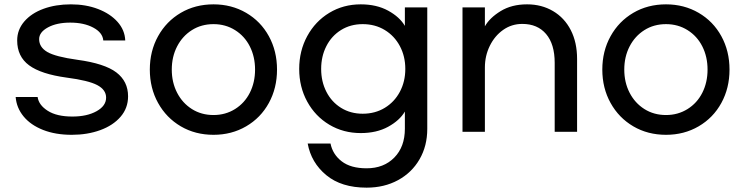

<svg xmlns="http://www.w3.org/2000/svg" viewBox="-20 -523 3426 883"><path d="M556 -337H455Q452 -373 409 -396Q366 -419 303 -419Q241 -419 200.5 -397Q160 -375 160 -343Q160 -306 197.5 -284Q235 -262 336 -248Q461 -231 515 -190Q569 -149 569 -80Q569 -26 534.5 14Q500 54 441 75.5Q382 97 310 97Q235 97 178 74.5Q121 52 88.5 12.5Q56 -27 52 -77H153Q158 -40 199.5 -13.5Q241 13 313 13Q380 13 424 -11.5Q468 -36 468 -74Q468 -110 427.5 -131.5Q387 -153 287 -166Q169 -182 114 -222.5Q59 -263 59 -337Q59 -386 91.5 -424Q124 -462 180 -482.5Q236 -503 306 -503Q375 -503 431 -481.5Q487 -460 520.5 -422.5Q554 -385 556 -337Z M1254 -203Q1254 -118 1216.5 -49.5Q1179 19 1112 58Q1045 97 962 97Q878 97 811.5 58Q745 19 707 -49.5Q669 -118 669 -203Q669 -288 707 -356.5Q745 -425 811.5 -464Q878 -503 962 -503Q1045 -503 1112 -464Q1179 -425 1216.5 -356.5Q1254 -288 1254 -203ZM770 -203Q770 -144 794.5 -96.5Q819 -49 862.5 -21.5Q906 6 962 6Q1017 6 1061 -21.5Q1105 -49 1129 -96.5Q1153 -144 1153 -203Q1153 -262 1129 -309.5Q1105 -357 1061 -384.5Q1017 -412 962 -412Q906 -412 862.5 -384.5Q819 -357 794.5 -309.5Q770 -262 770 -203Z M1395 137H1500Q1510 187 1551.5 219Q1593 251 1666 251Q1745 251 1793.5 201.5Q1842 152 1842 69V-10Q1818 31 1765 60Q1712 89 1639 89Q1559 89 1494.5 50.5Q1430 12 1393 -55.5Q1356 -123 1356 -206Q1356 -289 1393 -357Q1430 -425 1494.5 -464Q1559 -503 1639 -503Q1712 -503 1765 -474Q1818 -445 1842 -404V-489H1945V70Q1945 148 1909.5 209.5Q1874 271 1810.5 305.5Q1747 340 1666 340Q1550 340 1480.5 282.5Q1411 225 1395 137ZM1844 -206Q1844 -264 1819 -311Q1794 -358 1749.5 -385Q1705 -412 1648 -412Q1592 -412 1548.5 -385Q1505 -358 1481 -311Q1457 -264 1457 -206Q1457 -148 1481 -101Q1505 -54 1548.5 -27Q1592 0 1648 0Q1705 0 1749.5 -27Q1794 -54 1819 -101Q1844 -148 1844 -206Z M2210 -489V-402Q2232 -441 2282.5 -472Q2333 -503 2404 -503Q2471 -503 2523.5 -472Q2576 -441 2605 -384.5Q2634 -328 2634 -252V83H2531V-234Q2531 -320 2491.5 -366.5Q2452 -413 2382 -413Q2333 -413 2294 -385.5Q2255 -358 2232.5 -312Q2210 -266 2210 -213V83H2107V-489Z M3335 -203Q3335 -118 3297.5 -49.5Q3260 19 3193 58Q3126 97 3043 97Q2959 97 2892.5 58Q2826 19 2788 -49.5Q2750 -118 2750 -203Q2750 -288 2788 -356.5Q2826 -425 2892.5 -464Q2959 -503 3043 -503Q3126 -503 3193 -464Q3260 -425 3297.5 -356.5Q3335 -288 3335 -203ZM2851 -203Q2851 -144 2875.5 -96.5Q2900 -49 2943.5 -21.5Q2987 6 3043 6Q3098 6 3142 -21.5Q3186 -49 3210 -96.5Q3234 -144 3234 -203Q3234 -262 3210 -309.5Q3186 -357 3142 -384.5Q3098 -412 3043 -412Q2987 -412 2943.5 -384.5Q2900 -357 2875.5 -309.5Q2851 -262 2851 -203Z"/></svg>

Font: Gmarket Sans TTF Medium
Style: Regular
Weight: 500
Designer: Creative Director : Sungho Lee; Art Director : Kiwoong Choi; Project Manager : Sori Yang, Jongwook Yoon; Font Designer :
Foundry: Sandoll Inc.
Version: Version 1.000;hotconv 1.0.109;makeotfexe 2.5.65596